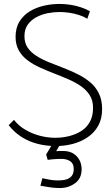

<svg xmlns="http://www.w3.org/2000/svg" viewBox="-20 -729 568 974"><path d="M291 -7H251L214 55L222 82Q235 80 247 79Q259 78 270 77.5Q281 77 291 77Q319 77 336.5 89Q354 101 354 128Q354 152 343 164.5Q332 177 315.5 181.5Q299 186 283 186Q266 187 249 185Q232 183 218.5 180Q205 177 195 175L185 213Q192 214 207.5 217Q223 220 243.5 222.5Q264 225 287 225Q329 224 361.5 200Q394 176 394 130Q394 89 367.5 62Q341 35 292 37Q286 37 280 37Q274 37 265 38ZM423 -634 436 -672Q413 -685 387.5 -693Q362 -701 335.5 -705Q309 -709 282 -709Q242 -709 202.5 -700Q163 -691 131 -671.5Q99 -652 79 -620Q59 -588 59 -542Q59 -502 75.5 -473Q92 -444 120 -423Q148 -402 183.5 -386Q219 -370 255.5 -356Q292 -342 327.5 -326.5Q363 -311 391 -291.5Q419 -272 435.5 -245.5Q452 -219 452 -182Q452 -140 436 -111Q420 -82 392.5 -64.5Q365 -47 330.5 -38.5Q296 -30 260 -30Q223 -30 183.5 -40Q144 -50 109 -70.5Q74 -91 51 -121L24 -94Q53 -57 90.5 -33.5Q128 -10 172 1Q216 12 263 12Q306 12 347.5 1.5Q389 -9 423.5 -32Q458 -55 478 -90.5Q498 -126 498 -176Q498 -222 481.5 -255.5Q465 -289 436.5 -312.5Q408 -336 373.5 -353Q339 -370 301.5 -384.5Q264 -399 229 -413Q194 -427 165.5 -445Q137 -463 120.5 -487Q104 -511 104 -545Q104 -580 120.5 -603.5Q137 -627 164 -641.5Q191 -656 221.5 -662Q252 -668 281 -668Q306 -668 330.5 -664.5Q355 -661 379 -653.5Q403 -646 423 -634Z"/></svg>

Font: Advent Pro Light
Style: Regular
Weight: 300
Version: Version 3.000